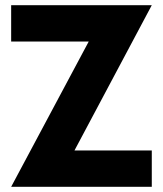

<svg xmlns="http://www.w3.org/2000/svg" viewBox="-20 -720 627 740"><path d="M565 -140H267L565 -700H23V-560H322L23 0H565Z"/></svg>

Font: Righteous
Style: Regular
Weight: 400
Designer: Astigmatic (AOETI)
Foundry: Astigmatic (AOETI)
Version: Version 1.000